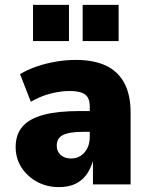

<svg xmlns="http://www.w3.org/2000/svg" viewBox="-20 -754 614 785"><path d="M220 11Q172 11 132 -10.5Q92 -32 68 -69Q44 -106 44 -153Q44 -204 72 -236.5Q100 -269 158 -284.5Q216 -300 306 -300H365V-215H321Q293 -215 272.5 -212Q252 -209 238.5 -202.5Q225 -196 218.5 -185Q212 -174 212 -158Q212 -135 228 -120.5Q244 -106 271 -106Q292 -106 309 -116.5Q326 -127 336.5 -147Q347 -167 347 -194V-318Q347 -354 327.5 -368Q308 -382 265 -382Q230 -382 189 -372Q148 -362 106 -338L62 -451Q94 -470 131 -482.5Q168 -495 208.5 -502Q249 -509 290 -509Q363 -509 412.5 -486Q462 -463 488 -415Q514 -367 514 -293V0H360V-96Q350 -62 332 -38Q314 -14 286.5 -1.5Q259 11 220 11ZM318 -586V-734H465V-586ZM115 -586V-734H262V-586Z"/></svg>

Font: Nunito Sans 10pt SemiCondensed Black
Style: Regular
Weight: 900
Width: 4
Designer: Vernon Adams
Foundry: Vernon Adams
Version: Version 3.101;gftools[0.9.27]